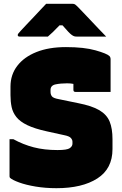

<svg xmlns="http://www.w3.org/2000/svg" viewBox="-20 -967 640 1007"><path d="M326 -720Q421 -720 481 -703Q541 -686 554 -673Q560 -667 560 -656V-485H375Q365 -485 365 -496V-527Q351 -530 332 -530Q298 -530 271.5 -524.5Q245 -519 245 -495V-485Q245 -471 252.5 -461.5Q260 -452 288 -447L390 -426Q462 -412 501 -389Q540 -366 555 -329.5Q570 -293 570 -237V-185Q570 -82 490.5 -31Q411 20 276 20Q218 20 167 11.5Q116 3 80.5 -10Q45 -23 33 -34Q30 -37 30 -42V-237H50Q101 -209 156.5 -194.5Q212 -180 282 -180Q332 -180 346 -190Q360 -200 360 -213V-224Q360 -234 351.5 -243.5Q343 -253 317 -258L226 -278Q162 -292 123.5 -310.5Q85 -329 66 -353Q47 -377 41 -405.5Q35 -434 35 -468V-513Q35 -575 70.5 -621.5Q106 -668 171 -694Q236 -720 326 -720ZM222 -947H361Q369 -947 374 -943.5Q379 -940 391 -928Q398 -921 415 -903Q432 -885 453.5 -862.5Q475 -840 497 -816.5Q519 -793 537 -775H385Q374 -775 368.5 -777Q363 -779 356 -784Q349 -789 338 -800.5Q327 -812 308 -834H292Q271 -812 257.5 -799Q244 -786 231 -775H84Q73 -775 73 -783Q73 -787 76 -791Q79 -795 91 -808Q102 -820 120 -839Q138 -858 158 -879Q178 -900 195 -918.5Q212 -937 222 -947Z"/></svg>

Font: Recursive Mn Lnr St XBk
Style: Regular
Weight: 1000
Monospace: yes
Version: Version 1.079;hotconv 1.0.112;makeotfexe 2.5.65598; ttfautoh